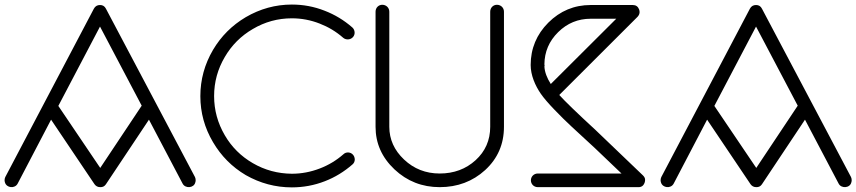

<svg xmlns="http://www.w3.org/2000/svg" viewBox="-22 -788 3742 839"><path d="M-0.5 8.8C6.3 33.7 43 37.6 55.2 14.2L201.2 -265.1L391.1 17.1C397 25.4 405.3 29.8 416 29.8C426.8 30.3 435.1 25.9 440.9 17.1L628.9 -265.1L775.9 14.2C787.6 37.1 825.7 34.2 831.5 8.8C832.5 5.9 833 2.9 833 -0.5C833 -5.4 832 -9.8 830.1 -14.2L440.9 -750C435.5 -760.7 427.2 -766.1 415 -766.1C402.8 -766.1 394 -760.7 388.2 -750L1 -14.2C-1 -9.8 -2 -4.9 -2 -0.5C-2 2.4 -1.5 5.4 -0.5 8.8ZM415 -671.9 597.2 -326.2 416 -54.2 232.9 -325.2Z M908.7 -569.8C872.1 -507.3 853.5 -439.9 853.5 -367.7C853.5 -295.9 872.1 -229 908.7 -167C944.3 -106.4 991.7 -58.6 1051.8 -22.9C1114.3 12.7 1181.6 30.8 1253.4 30.8C1302.7 30.8 1351.1 22 1397.5 3.9C1441.9 -13.2 1482.4 -38.1 1518.6 -69.8C1524.9 -75.2 1528.3 -82.5 1528.3 -91.8C1527.8 -99.6 1525.4 -106.4 1520.5 -111.8C1510.3 -124 1490.2 -125.5 1478.5 -113.8C1447.8 -86.9 1413.6 -66.4 1375.5 -51.8C1335.9 -36.6 1295.4 -28.8 1253.4 -28.8C1192.4 -29.3 1135.3 -44.4 1082.5 -75.2C1031.2 -105 990.2 -145.5 960.4 -196.8C929.2 -250 913.6 -307.1 913.6 -368.2C913.6 -429.2 929.2 -486.3 960.4 -539.1C990.2 -590.3 1031.2 -631.3 1082.5 -661.1C1135.3 -692.4 1192.4 -708 1253.4 -708C1295.4 -708 1335.9 -700.2 1374.5 -685.1C1412.6 -670.4 1446.8 -649.9 1477.5 -623C1489.3 -612.8 1508.8 -613.3 1520 -625.5C1531.7 -637.7 1529.3 -657.7 1517.6 -668C1481.4 -699.7 1440.9 -724.1 1396.5 -741.2C1350.6 -759.3 1302.7 -768.1 1253.4 -768.1C1181.6 -768.1 1114.7 -749.5 1051.8 -712.9C991.7 -677.2 944.3 -629.9 908.7 -569.8Z M1619.1 -233.9C1619.1 -162.1 1646.5 -100.1 1701.7 -47.9C1756.8 3.9 1822.8 29.8 1899.4 29.8C1977.1 29.8 2043.5 4.9 2098.1 -44.9C2152.8 -95.2 2180.2 -158.2 2180.2 -233.9V-736.8C2180.2 -754.4 2166.5 -767.1 2149.4 -767.1C2133.3 -767.1 2120.1 -754.4 2120.1 -736.8V-233.9C2120.1 -175.3 2098.6 -126.5 2056.2 -87.9C2013.7 -49.3 1961.4 -29.8 1899.4 -29.8C1838.4 -29.8 1786.6 -50.3 1743.7 -90.8C1700.7 -131.3 1679.2 -179.2 1679.2 -233.9V-736.8C1679.2 -754.4 1665.5 -767.1 1648.4 -767.1C1632.3 -767.1 1619.1 -754.4 1619.1 -736.8V-233.9Z M2296.9 -503.9C2296.9 -459.5 2316.4 -414.1 2341.8 -377.4C2354.5 -359.4 2374 -336.4 2400.4 -309.1C2426.8 -281.7 2451.7 -256.8 2475.6 -234.9L2576.7 -141.6L2693.8 -29.8H2328.1C2310.5 -29.8 2297.9 -16.1 2297.9 0C2297.9 16.1 2310.5 29.8 2328.1 29.8H2767.1C2780.3 30.3 2789.6 23.9 2794.4 11.7C2795.9 7.3 2796.9 2.9 2796.9 -1C2797.4 -8.3 2794.4 -14.6 2788.1 -21L2581.1 -219.2C2499 -294.9 2445.8 -346.2 2421.9 -373L2764.2 -714.8C2770 -721.2 2772.9 -728 2772.9 -735.4C2772.9 -739.3 2772 -743.2 2770.5 -747.6C2765.6 -759.8 2756.3 -766.1 2743.2 -766.1H2559.1C2487.3 -766.1 2425.3 -740.2 2374 -689C2322.8 -637.7 2296.9 -575.7 2296.9 -503.9ZM2356.9 -497.1C2357.4 -498.5 2357.9 -499.5 2357.9 -501C2357.9 -502.9 2357.4 -504.9 2356.9 -506.8C2357.4 -561.5 2377.4 -608.4 2417 -647.5C2456.5 -686.5 2503.9 -706.1 2559.1 -706.1H2670.9L2384.8 -420.9C2367.7 -447.8 2358.4 -473.1 2356.9 -497.1Z M2866.2 8.8C2873 33.7 2909.7 37.6 2921.9 14.2L3067.9 -265.1L3257.8 17.1C3263.7 25.4 3272 29.8 3282.7 29.8C3293.5 30.3 3301.8 25.9 3307.6 17.1L3495.6 -265.1L3642.6 14.2C3654.3 37.1 3692.4 34.2 3698.2 8.8C3699.2 5.9 3699.7 2.9 3699.7 -0.5C3699.7 -5.4 3698.7 -9.8 3696.8 -14.2L3307.6 -750C3302.2 -760.7 3293.9 -766.1 3281.7 -766.1C3269.5 -766.1 3260.7 -760.7 3254.9 -750L2867.7 -14.2C2865.7 -9.8 2864.7 -4.9 2864.7 -0.5C2864.7 2.4 2865.2 5.4 2866.2 8.8ZM3281.7 -671.9 3463.9 -326.2 3282.7 -54.2 3099.6 -325.2Z"/></svg>

Font: Nemoy
Style: Medium
Weight: 500
Designer: BSozoo
Foundry: BSozoo
Version: Version 001.000